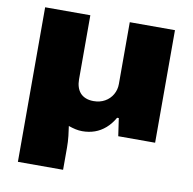

<svg xmlns="http://www.w3.org/2000/svg" viewBox="-81 -609 890 887"><g transform="rotate(10 364.5 -165.5)"><path d="M60 197V-528H272V-227Q272 -208 277 -192Q282 -176 292 -164.5Q302 -153 318 -146.5Q334 -140 355 -140Q385 -140 408 -153Q431 -166 444 -188.5Q457 -211 457 -238V-528H669V0H496L484 -83H476Q459 -53 436 -33Q413 -13 386 -3.5Q359 6 328 6Q312 6 296 2.5Q280 -1 263 -7Q266 11 269 38.5Q272 66 272 93V197Z"/></g></svg>

Font: Archivo SemiExpanded Black
Style: Regular
Weight: 900
Width: 6
Designer: Hector Gatti
Foundry: Omnibus-Type
Version: Version 2.001